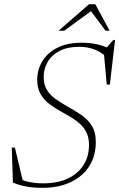

<svg xmlns="http://www.w3.org/2000/svg" viewBox="-20 -891 572 921"><path d="M511 -598Q474.5 -637 438.2 -651.8Q402 -666.5 362 -666.5Q303 -666.5 264.8 -646.2Q226.5 -626 208 -592.8Q189.5 -559.5 189.5 -522Q189.5 -485 204.8 -460Q220 -435 245.8 -416.8Q271.5 -398.5 303 -380.5Q334.5 -363 366 -342.5Q397.5 -322 418.5 -290.8Q439.5 -259.5 439.5 -210Q439.5 -142.5 407.8 -93.2Q376 -44 318.5 -17Q261 10 184 10Q140 10 107.2 4Q74.5 -2 42 -15L36.5 -183H51.5L92.5 -10L55.5 -45Q84.5 -25 118.5 -18.2Q152.5 -11.5 187.5 -11.5Q256.5 -11.5 305.5 -34.8Q354.5 -58 380.8 -99.5Q407 -141 407 -195.5Q407 -230 395.2 -254.5Q383.5 -279 364.2 -296.5Q345 -314 321.8 -327.8Q298.5 -341.5 275.5 -354.5Q244.5 -371.5 218 -391.2Q191.5 -411 175 -439Q158.5 -467 158.5 -508.5Q158.5 -555 182 -595.5Q205.5 -636 253 -661Q300.5 -686 371.5 -686Q414.5 -686 448.8 -677.8Q483 -669.5 511 -655L485.5 -655.5L524 -699.5H532L507 -485.5H492L478 -640ZM261 -743.5 407.5 -871H437L506 -743.5H486.5L410.5 -845.5H427.5L288 -743.5Z"/></svg>

Font: Newsreader 16pt 16pt ExtraLight
Style: Italic
Weight: 250
Italic angle: -17°
Version: Version 1.003